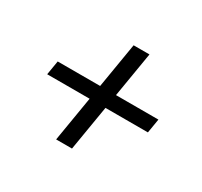

<svg xmlns="http://www.w3.org/2000/svg" viewBox="-109 -693 817 776"><g transform="rotate(30 300.0 -305.0)"><path d="M230 -62 265 -272H67L78 -338H276L311 -548H385L350 -338H548L537 -272H339L304 -62Z"/></g></svg>

Font: iA Writer Mono V
Style: Regular
Weight: 400
Italic angle: -9.5°
Designer: Mike Abbink, Paul van der Laan, Pieter van Rosmalen
Foundry: Bold Monday
Version: Version 2.000